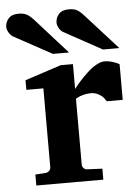

<svg xmlns="http://www.w3.org/2000/svg" viewBox="-98 -775 583 817"><g transform="rotate(-5 193.5 -366.5)"><path d="M421.9 -330.1H354Q346.7 -340.8 341.6 -347.2Q336.4 -353.5 321.8 -361.8Q307.1 -370.1 289.1 -370.1Q272 -370.1 255.9 -365.7Q239.7 -361.3 231.9 -356.4L224.1 -352.1V-71.8Q224.1 -62.5 230.2 -55.7Q236.3 -48.8 246.1 -48.8L310.1 -45.9V1H23.9V-45.9L67.9 -48.8Q77.1 -49.8 83.5 -56.2Q89.8 -62.5 89.8 -71.8V-408.2H17.1V-449.2L171.9 -500H224.1V-394Q235.8 -409.2 249.8 -424.8Q263.7 -440.4 283 -458.7Q302.2 -477.1 322.5 -488.5Q342.8 -500 358.9 -500Q375.5 -500 393.8 -494.4Q412.1 -488.8 421.9 -481.9ZM426.8 -550.8H356.9L195.8 -639.2Q185.1 -644.5 177.5 -657.5Q169.9 -670.4 169.9 -681.2Q169.9 -702.1 183.8 -718Q197.8 -733.9 227.1 -733.9Q247.1 -733.9 260.3 -727.3Q273.4 -720.7 290 -702.1ZM211.9 -550.8H143.1L-19 -639.2Q-29.3 -645 -37.1 -658Q-44.9 -670.9 -44.9 -681.2Q-44.9 -702.1 -31 -718Q-17.1 -733.9 12.2 -733.9Q32.2 -733.9 45.7 -727.3Q59.1 -720.7 76.2 -702.1Z"/></g></svg>

Font: Veleka
Style: Bold
Weight: 700
Designer: Stefan Peev, Context Ltd, 2016; SIL International, 1997-2014.
Foundry: Stefan Peev, Context Ltd, 2016
Version: Version 1.000